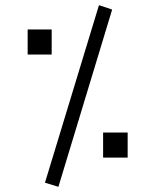

<svg xmlns="http://www.w3.org/2000/svg" viewBox="-20 -703 606 743"><path d="M206 20 154 4 363 -683 414 -666ZM379 -93V-190H474V-93ZM87 -492V-589H180V-492Z"/></svg>

Font: Cairo Medium
Style: Regular
Weight: 500
Designer: Mohamed Gaber, Accademia di Belle Arti di Urbino
Foundry: Kief Type Foundry, Accademia di Belle Arti di Urbino
Version: Version 3.117